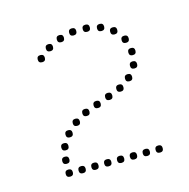

<svg xmlns="http://www.w3.org/2000/svg" viewBox="-68 -794 512 520"><g transform="rotate(-15 188.0 -533.5)"><path d="M320 -360Q330 -360 330 -350Q330 -340 320 -340Q310 -340 310 -350Q310 -360 320 -360ZM284 -360Q294 -360 294 -350Q294 -340 284 -340Q274 -340 274 -350Q274 -360 284 -360ZM248 -360Q258 -360 258 -350Q258 -340 248 -340Q238 -340 238 -350Q238 -360 248 -360ZM212 -360Q222 -360 222 -350Q222 -340 212 -340Q202 -340 202 -350Q202 -360 212 -360ZM176 -360Q186 -360 186 -350Q186 -340 176 -340Q166 -340 166 -350Q166 -360 176 -360ZM140 -360Q150 -360 150 -350Q150 -340 140 -340Q130 -340 130 -350Q130 -360 140 -360ZM104 -360Q114 -360 114 -350Q114 -340 104 -340Q94 -340 94 -350Q94 -360 104 -360ZM68 -360Q78 -360 78 -350Q78 -340 68 -340Q58 -340 58 -350Q58 -360 68 -360ZM68 -396Q78 -396 78 -386Q78 -376 68 -376Q58 -376 58 -386Q58 -396 68 -396ZM75 -432Q85 -432 85 -422Q85 -412 75 -412Q65 -412 65 -422Q65 -432 75 -432ZM95 -463Q105 -463 105 -453Q105 -443 95 -443Q85 -443 85 -453Q85 -463 95 -463ZM122 -488Q132 -488 132 -478Q132 -468 122 -468Q112 -468 112 -478Q112 -488 122 -488ZM154 -507Q164 -507 164 -497Q164 -487 154 -487Q144 -487 144 -497Q144 -507 154 -507ZM189 -520Q199 -520 199 -510Q199 -500 189 -500Q179 -500 179 -510Q179 -520 189 -520ZM225 -533Q235 -533 235 -523Q235 -513 225 -513Q215 -513 215 -523Q215 -533 225 -533ZM260 -547Q270 -547 270 -537Q270 -527 260 -527Q250 -527 250 -537Q250 -547 260 -547ZM290 -568Q300 -568 300 -558Q300 -548 290 -548Q280 -548 280 -558Q280 -568 290 -568ZM312 -598Q322 -598 322 -588Q322 -578 312 -578Q302 -578 302 -588Q302 -598 312 -598ZM317 -634Q327 -634 327 -624Q327 -614 317 -614Q307 -614 307 -624Q307 -634 317 -634ZM308 -671Q318 -671 318 -661Q318 -651 308 -651Q298 -651 298 -661Q298 -671 308 -671ZM284 -701Q294 -701 294 -691Q294 -681 284 -681Q274 -681 274 -691Q274 -701 284 -701ZM252 -719Q262 -719 262 -709Q262 -699 252 -699Q242 -699 242 -709Q242 -719 252 -719ZM214 -727Q224 -727 224 -717Q224 -707 214 -707Q204 -707 204 -717Q204 -727 214 -727ZM176 -727Q186 -727 186 -717Q186 -707 176 -707Q166 -707 166 -717Q166 -727 176 -727ZM139 -718Q149 -718 149 -708Q149 -698 139 -698Q129 -698 129 -708Q129 -718 139 -718ZM104 -702Q114 -702 114 -692Q114 -682 104 -682Q94 -682 94 -692Q94 -702 104 -702ZM75 -679Q85 -679 85 -669Q85 -659 75 -659Q65 -659 65 -669Q65 -679 75 -679Z"/></g></svg>

Font: Raleway Dots 
Style: Regular
Weight: 400
Version: Version 1.000